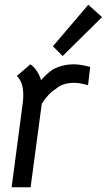

<svg xmlns="http://www.w3.org/2000/svg" viewBox="-20 -788 450 809"><path d="M360 -506 351 -429Q317 -439 292 -439Q244 -439 216 -414Q184 -395 156 -351L109 1H29L76 -355Q78 -367 78 -389Q78 -442 51 -468L108 -517Q122 -508 134.5 -489.5Q147 -471 153 -450Q175 -476 202 -495Q243 -517 292 -517Q318 -517 360 -506ZM203 -593 352 -768 410 -716 244 -552Z"/></svg>

Font: Bellota
Style: Bold Italic
Weight: 700
Italic angle: -7.5°
Designer: Kemie Guaida
Foundry: Kemie Guaida
Version: Version 4.001